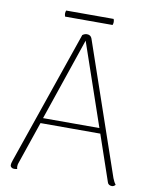

<svg xmlns="http://www.w3.org/2000/svg" viewBox="-89 -862 739 936"><g transform="rotate(10 281.0 -394.0)"><path d="M547 -1Q539 8 530 8Q522 8 516 4.5Q510 1 508 -6L430 -234H134L64 -29Q59 -17 59 -8Q59 2 61 6Q55 8 45 8Q37 8 31.5 3Q26 -2 27 -10Q27 -15 29.5 -23Q32 -31 33 -34L260 -692Q271 -700 282 -700Q301 -700 307 -683L531 -31Q539 -11 547 -1ZM421 -260 281 -668 142 -260ZM397 -796Q400 -789 400 -781Q400 -774 397 -766H162Q159 -774 159 -781Q159 -789 162 -796Z"/></g></svg>

Font: Arima Madurai Thin
Style: Regular
Weight: 250
Designer: Joana Correia and Natanael Gama
Foundry: NDISCOVER
Version: Version 1.019; ttfautohint (v1.5) -l 7 -r 28 -G 50 -x 13 -D 